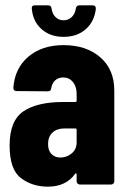

<svg xmlns="http://www.w3.org/2000/svg" viewBox="-20 -691 478 719"><path d="M16 -146Q16 -239 67.5 -274Q119 -309 216 -309H262Q267 -309 267 -314V-339Q267 -367 253 -384Q239 -401 217 -401Q199 -401 187 -390.5Q175 -380 172 -361Q171 -349 159 -349L42 -350Q30 -350 30 -362Q35 -435 86 -478.5Q137 -522 218 -522Q303 -522 355.5 -476.5Q408 -431 408 -352V-12Q408 -7 404.5 -3.5Q401 0 396 0H279Q274 0 270.5 -3.5Q267 -7 267 -12V-37Q267 -40 265 -41.5Q263 -43 262 -41Q228 8 159 8Q101 8 58.5 -24Q16 -56 16 -146ZM206 -101Q230 -101 248.5 -116.5Q267 -132 267 -158V-205Q267 -210 262 -210H221Q193 -210 176.5 -194.5Q160 -179 160 -152Q160 -127 173 -114Q186 -101 206 -101ZM99 -659V-661Q99 -671 110 -671H160Q172 -671 173 -659Q176 -639 188 -627Q200 -615 218 -615Q236 -615 248.5 -627Q261 -639 264 -659Q266 -671 277 -671H327Q339 -671 339 -659Q334 -611 301.5 -582Q269 -553 218 -553Q168 -553 135.5 -582Q103 -611 99 -659Z"/></svg>

Font: Barlow Condensed
Style: Bold
Weight: 700
Width: 3
Designer: Jeremy Tribby
Foundry: Tribby Type
Version: Version 1.500